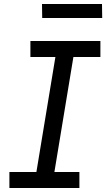

<svg xmlns="http://www.w3.org/2000/svg" viewBox="-20 -940 540 960"><path d="M377 0H27V-80H162L257 -655H132V-735H482V-655H347L252 -80H377ZM191 -850 190 -920H490L491 -850Z"/></svg>

Font: Iosevka Term Curly Medium
Style: Italic
Weight: 500
Italic angle: -9°
Designer: Belleve Invis
Foundry: Belleve Invis
Version: Version 32.3.0